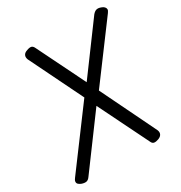

<svg xmlns="http://www.w3.org/2000/svg" viewBox="-204 -1036 1130 1196"><g transform="rotate(-30 361.0 -438.5)"><path d="M590 6Q571 13 558 11Q545 9 538 -8L361 -367L96 -8Q84 9 69.5 11Q55 13 36 6Q24 1 17 -6Q10 -13 11 -23.5Q12 -34 21 -45L322 -450L135 -832Q128 -850 134.5 -863.5Q141 -877 160 -883Q180 -891 192.5 -888.5Q205 -886 213 -868L382 -525L635 -868Q649 -884 662.5 -887Q676 -890 694 -883Q706 -879 713.5 -871.5Q721 -864 721.5 -854.5Q722 -845 712 -832L422 -442L615 -45Q622 -28 615.5 -14.5Q609 -1 590 6Z"/></g></svg>

Font: Playwrite GB J
Style: Italic
Weight: 400
Italic angle: -7.01216°
Designer: Veronika Burian, José Scaglione
Foundry: TypeTogether
Version: Version 1.002